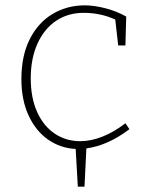

<svg xmlns="http://www.w3.org/2000/svg" viewBox="-20 -550 552 718"><path d="M464 -67Q384 -6 303 5L296 148H271L263 7Q205 4 159 -28.5Q113 -61 86.5 -119Q60 -177 60 -254Q60 -342 91.5 -404Q123 -466 177 -498Q231 -530 297 -530Q332 -530 374.5 -519Q417 -508 452 -488L449 -380H422L411 -477Q356 -502 293 -502Q234 -502 189.5 -472Q145 -442 120 -386.5Q95 -331 95 -257Q95 -184 119 -131Q143 -78 185 -50Q227 -22 280 -22Q320 -22 363 -39Q406 -56 449 -89Z"/></svg>

Font: Bitter Pro ExtraLight
Style: Regular
Weight: 275
Designer: Sol Matas, and Bitter project Authors
Foundry: Sol Matas
Version: Version 1.010